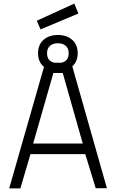

<svg xmlns="http://www.w3.org/2000/svg" viewBox="-20 -1045 644 1065"><path d="M411 -750Q411 -704 381 -677L573 -1H511L453 -190H149L93 0H31L224 -674Q191 -701 191 -750Q191 -797 221.5 -824Q252 -851 301 -851Q350 -851 380.5 -824Q411 -797 411 -750ZM276 -640 164 -249H439L328 -640ZM184 -930 392 -1025 415 -970 205 -882ZM241 -750Q241 -705 283 -697H319Q361 -705 361 -750Q361 -776 345 -790.5Q329 -805 301 -805Q273 -805 257 -790.5Q241 -776 241 -750Z"/></svg>

Font: TitilliumText22L Lt
Style: Thin
Weight: 300
Designer: Campivisivi
Foundry: Campivisivi
Version: 1.000